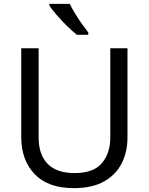

<svg xmlns="http://www.w3.org/2000/svg" viewBox="-20 -964 771 994"><path d="M640 -252Q640 -178 610 -118.5Q580 -59 518.5 -24.5Q457 10 362 10Q229 10 159.5 -62.5Q90 -135 90 -254V-714H180V-251Q180 -164 226.5 -116Q273 -68 367 -68Q464 -68 507.5 -119.5Q551 -171 551 -252V-714H640ZM341 -944Q352 -922 368.5 -894.5Q385 -867 403.5 -841Q422 -815 437 -796V-784H378Q355 -802 326 -830.5Q297 -859 272.5 -887.5Q248 -916 236 -934V-944Z"/></svg>

Font: Noto Sans Phoenician
Style: Regular
Weight: 400
Designer: Monotype Design Team
Foundry: Monotype Imaging Inc.
Version: Version 2.001; ttfautohint (v1.8.4.7-5d5b)